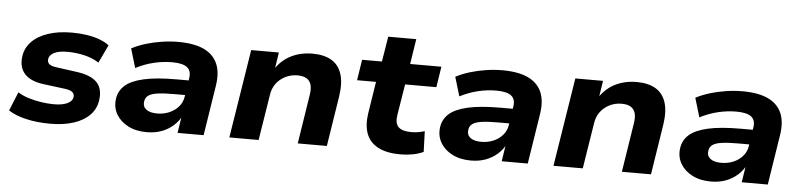

<svg xmlns="http://www.w3.org/2000/svg" viewBox="-42 -849 4469 1071"><g transform="rotate(5 2193.0 -313.0)"><path d="M260 11Q184 11 122.5 -3.5Q61 -18 24 -43L67 -148Q94 -131 128.5 -120.5Q163 -110 199.5 -104.5Q236 -99 270 -99Q318 -99 345.5 -112.5Q373 -126 376 -148Q378 -165 366.5 -175.5Q355 -186 326 -190L200 -206Q128 -216 95.5 -252.5Q63 -289 71 -349Q77 -396 110.5 -431.5Q144 -467 201.5 -486.5Q259 -506 336 -506Q380 -506 419.5 -500Q459 -494 491 -482Q523 -470 545 -453L497 -352Q462 -375 415 -386Q368 -397 322 -397Q269 -397 243.5 -382.5Q218 -368 216 -347Q214 -331 224.5 -320.5Q235 -310 264 -306L387 -289Q462 -278 495 -243.5Q528 -209 520 -146Q514 -96 479.5 -60.5Q445 -25 388.5 -7Q332 11 260 11Z M799 11Q738 11 694 -12Q650 -35 628 -73Q606 -111 612 -158Q618 -204 652 -234.5Q686 -265 756 -281Q826 -297 939 -297H1026L1013 -214H934Q876 -214 840.5 -209Q805 -204 788.5 -191.5Q772 -179 770 -157Q766 -130 786.5 -114Q807 -98 848 -98Q884 -98 915 -111Q946 -124 967 -148Q988 -172 993 -204L1009 -309Q1016 -351 991 -370.5Q966 -390 907 -390Q857 -390 806 -378Q755 -366 704 -340L672 -447Q708 -466 751 -479Q794 -492 840.5 -499Q887 -506 931 -506Q1020 -506 1074.5 -480.5Q1129 -455 1151 -405Q1173 -355 1161 -280L1117 0H971L987 -102H993Q976 -67 947 -41.5Q918 -16 881 -2.5Q844 11 799 11Z M1261 0 1340 -496H1495L1480 -398H1474Q1510 -453 1563.5 -479.5Q1617 -506 1683 -506Q1747 -506 1788.5 -482Q1830 -458 1846.5 -408Q1863 -358 1851 -280L1807 0H1644L1687 -274Q1693 -311 1686 -333.5Q1679 -356 1660 -367Q1641 -378 1610 -378Q1573 -378 1541.5 -362Q1510 -346 1490.5 -319Q1471 -292 1466 -257L1425 0Z M2218 11Q2142 11 2094 -14.5Q2046 -40 2028.5 -87.5Q2011 -135 2021 -201L2049 -380H1943L1961 -496H2072L2095 -637H2252L2230 -496H2405L2387 -380H2212L2184 -208Q2176 -159 2197.5 -138.5Q2219 -118 2269 -118Q2288 -118 2307 -121Q2326 -124 2344 -130L2348 -14Q2320 -1 2287 5Q2254 11 2218 11Z M2614 11Q2553 11 2509 -12Q2465 -35 2443 -73Q2421 -111 2427 -158Q2433 -204 2467 -234.5Q2501 -265 2571 -281Q2641 -297 2754 -297H2841L2828 -214H2749Q2691 -214 2655.5 -209Q2620 -204 2603.5 -191.5Q2587 -179 2585 -157Q2581 -130 2601.5 -114Q2622 -98 2663 -98Q2699 -98 2730 -111Q2761 -124 2782 -148Q2803 -172 2808 -204L2824 -309Q2831 -351 2806 -370.5Q2781 -390 2722 -390Q2672 -390 2621 -378Q2570 -366 2519 -340L2487 -447Q2523 -466 2566 -479Q2609 -492 2655.5 -499Q2702 -506 2746 -506Q2835 -506 2889.5 -480.5Q2944 -455 2966 -405Q2988 -355 2976 -280L2932 0H2786L2802 -102H2808Q2791 -67 2762 -41.5Q2733 -16 2696 -2.5Q2659 11 2614 11Z M3076 0 3155 -496H3310L3295 -398H3289Q3325 -453 3378.5 -479.5Q3432 -506 3498 -506Q3562 -506 3603.5 -482Q3645 -458 3661.5 -408Q3678 -358 3666 -280L3622 0H3459L3502 -274Q3508 -311 3501 -333.5Q3494 -356 3475 -367Q3456 -378 3425 -378Q3388 -378 3356.5 -362Q3325 -346 3305.5 -319Q3286 -292 3281 -257L3240 0Z M3958 11Q3897 11 3853 -12Q3809 -35 3787 -73Q3765 -111 3771 -158Q3777 -204 3811 -234.5Q3845 -265 3915 -281Q3985 -297 4098 -297H4185L4172 -214H4093Q4035 -214 3999.5 -209Q3964 -204 3947.5 -191.5Q3931 -179 3929 -157Q3925 -130 3945.5 -114Q3966 -98 4007 -98Q4043 -98 4074 -111Q4105 -124 4126 -148Q4147 -172 4152 -204L4168 -309Q4175 -351 4150 -370.5Q4125 -390 4066 -390Q4016 -390 3965 -378Q3914 -366 3863 -340L3831 -447Q3867 -466 3910 -479Q3953 -492 3999.5 -499Q4046 -506 4090 -506Q4179 -506 4233.5 -480.5Q4288 -455 4310 -405Q4332 -355 4320 -280L4276 0H4130L4146 -102H4152Q4135 -67 4106 -41.5Q4077 -16 4040 -2.5Q4003 11 3958 11Z"/></g></svg>

Font: Nunito Sans 10pt SemiExpanded ExtraBold
Style: Italic
Weight: 800
Width: 6
Italic angle: -9°
Designer: Vernon Adams
Foundry: Vernon Adams
Version: Version 3.101;gftools[0.9.27]